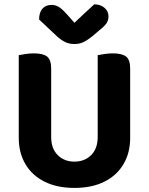

<svg xmlns="http://www.w3.org/2000/svg" viewBox="-20 -867 700 903"><path d="M330.1 16.8Q248.2 16.8 189.5 -12.6Q130.8 -42 99.5 -95.2Q68.2 -148.3 68.2 -219.1V-285.2H220.7V-223.1Q220.7 -168.2 251.5 -137.5Q282.3 -106.9 330.1 -106.9Q377.8 -106.9 408.7 -137.5Q439.5 -168.2 439.5 -223.1V-285.2H592.2V-219.1Q592.2 -148.3 560.9 -95.2Q529.6 -42 470.9 -12.6Q412.2 16.8 330.1 16.8ZM220.7 -254.8H68.2V-607.5Q78.6 -609.5 98.9 -612.8Q119.3 -616 138.9 -616Q182.2 -616 201.4 -601.1Q220.7 -586.1 220.7 -544.1ZM592.2 -253.3H439.5V-607.5Q449.8 -609.5 470.2 -612.8Q490.6 -616 510.2 -616Q553.4 -616 572.8 -601.1Q592.2 -586.1 592.2 -544.1ZM330.1 -759.8Q353.2 -781.6 376.9 -804Q400.7 -826.5 423.4 -846.7Q452 -846.4 471.1 -830.6Q490.2 -814.8 490.2 -790.1Q490.2 -771.3 480.8 -757.3Q471.4 -743.4 447.5 -724.8L411.8 -694.4Q387.1 -675.1 369.4 -667.5Q351.7 -660 330.1 -660Q303.7 -660 284.3 -670.3Q265 -680.6 246.9 -697.2L163.9 -775.3Q163.9 -808 179.3 -825.9Q194.8 -843.9 222.7 -843.9Q240.6 -843.9 256.4 -834.5Q272.2 -825.1 296.6 -797.7Z"/></svg>

Font: Baloo Bhaijaan 2
Style: Regular
Weight: 400
Designer: Sanskriti Dholi, Noopur Datye and Ek Type
Foundry: Ek Type
Version: Version 1.701